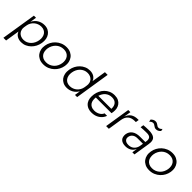

<svg xmlns="http://www.w3.org/2000/svg" viewBox="263 -2157 3761 3761"><g transform="rotate(45 2143.5 -276.0)"><path d="M54 200 170 -529H229L207 -395Q245 -470 308.5 -508.5Q372 -547 449 -547Q508 -547 551.5 -524.5Q595 -502 622 -464Q649 -426 659 -377Q664 -351 664 -323Q664 -298 660 -272L658 -258Q649 -204 623.5 -154.5Q598 -105 558.5 -66.5Q519 -28 468 -5.5Q417 17 358 17Q294 17 246.5 -11Q199 -39 176 -95L129 200ZM358 -49Q403 -49 441 -65.5Q479 -82 509 -111.5Q539 -141 558.5 -180.5Q578 -220 585 -265Q589 -288 589 -310Q589 -331 585 -351Q578 -390 557.5 -419Q537 -448 504 -464.5Q471 -481 427 -481Q386 -481 348.5 -467Q311 -453 281 -427.5Q251 -402 230.5 -366.5Q210 -331 203 -287L195 -238Q192 -221 192 -205Q192 -182 198 -161Q207 -126 229 -101.5Q251 -77 284 -63Q317 -49 358 -49Z M972 17Q904 17 856 -7Q808 -31 778.5 -70Q749 -109 739 -158Q733 -185 733 -213Q733 -235 737 -258L739 -272Q747 -323 773.5 -372.5Q800 -422 842 -461Q884 -500 940 -523.5Q996 -547 1062 -547Q1128 -547 1176 -523.5Q1224 -500 1253.5 -461Q1283 -422 1294 -373Q1300 -344 1300 -315Q1300 -293 1297 -272L1295 -258Q1287 -207 1261 -158Q1235 -109 1193.5 -70Q1152 -31 1096 -7Q1040 17 972 17ZM983 -50Q1032 -50 1072.5 -67Q1113 -84 1144 -113Q1175 -142 1194.5 -181.5Q1214 -221 1221 -265Q1224 -286 1224 -306Q1224 -328 1220 -349Q1212 -388 1190.5 -417Q1169 -446 1134 -462.5Q1099 -479 1051 -479Q1003 -479 962.5 -462.5Q922 -446 891.5 -417Q861 -388 840.5 -349Q820 -310 813 -265Q810 -244 810 -225Q810 -203 814 -182Q821 -142 842.5 -113Q864 -84 899 -67Q934 -50 983 -50Z M1621 17Q1563 17 1518.5 -5Q1474 -27 1446 -64.5Q1418 -102 1408 -152Q1402 -180 1402 -209Q1402 -233 1406 -258L1408 -272Q1417 -326 1442.5 -375.5Q1468 -425 1507.5 -463.5Q1547 -502 1598.5 -524.5Q1650 -547 1709 -547Q1775 -547 1822 -518Q1869 -489 1890 -434L1937 -730H2012L1897 0H1837L1855 -119Q1816 -51 1754 -17Q1692 17 1621 17ZM1641 -49Q1682 -49 1719.5 -63Q1757 -77 1786.5 -102.5Q1816 -128 1836.5 -164Q1857 -200 1864 -244L1871 -292Q1874 -310 1874 -327Q1874 -349 1869 -369Q1859 -404 1837.5 -428.5Q1816 -453 1783 -467Q1750 -481 1709 -481Q1664 -481 1626 -464.5Q1588 -448 1558 -419Q1528 -390 1508.5 -350.5Q1489 -311 1482 -265Q1478 -242 1478 -220Q1478 -198 1482 -178Q1490 -138 1510.5 -109.5Q1531 -81 1564 -65Q1597 -49 1641 -49Z M2310 17Q2241 17 2195 -7Q2149 -31 2123 -70Q2097 -109 2090 -159Q2087 -182 2087 -205Q2087 -232 2091 -259L2093 -273Q2101 -324 2124.5 -373.5Q2148 -423 2186 -461.5Q2224 -500 2276 -523.5Q2328 -547 2393 -547Q2455 -547 2498.5 -525.5Q2542 -504 2567.5 -468.5Q2593 -433 2602 -387Q2606 -362 2606 -337Q2606 -315 2603 -292L2596 -253H2161Q2159 -233 2159 -215Q2159 -193 2162 -173Q2168 -136 2187.5 -108.5Q2207 -81 2239.5 -65Q2272 -49 2320 -49Q2354 -49 2384 -57.5Q2414 -66 2437.5 -80.5Q2461 -95 2477.5 -114Q2494 -133 2502 -155H2572Q2543 -75 2473.5 -29Q2404 17 2310 17ZM2383 -481Q2342 -481 2308 -468Q2274 -455 2248 -432.5Q2222 -410 2203 -379Q2184 -348 2173 -311H2533Q2534 -320 2534 -329Q2534 -393 2501 -434Q2463 -481 2383 -481Z M2700 0 2784 -529H2843L2819 -379Q2846 -458 2902 -496.5Q2958 -535 3049 -535H3067L3056 -467H3025Q2938 -467 2886.5 -422.5Q2835 -378 2821 -292L2775 0Z M3245 14Q3202 14 3169 3Q3136 -8 3114.5 -30Q3093 -52 3085 -84Q3080 -103 3080 -125Q3080 -140 3082 -156Q3095 -236 3156 -279Q3217 -322 3317 -322H3464L3468 -347Q3471 -364 3471 -379Q3471 -416 3453 -438Q3427 -469 3361 -469Q3316 -469 3270.5 -467Q3225 -465 3193 -462L3204 -528Q3236 -531 3273 -533Q3310 -535 3344 -535Q3465 -535 3511 -490Q3544 -457 3544 -393Q3544 -369 3539 -340L3485 0H3426L3443 -107Q3414 -46 3363.5 -16Q3313 14 3245 14ZM3268 -46Q3295 -46 3322.5 -53Q3350 -60 3373.5 -77Q3397 -94 3415.5 -121.5Q3434 -149 3443 -190L3455 -265H3303Q3240 -265 3201.5 -234.5Q3163 -204 3155 -155Q3153 -145 3153 -135Q3153 -98 3178 -75Q3208 -46 3268 -46ZM3435 -645Q3411 -645 3395.5 -653Q3380 -661 3367 -671Q3354 -680 3341 -688Q3328 -696 3309 -696Q3271 -696 3235 -655L3225 -704Q3244 -726 3268 -739Q3292 -752 3320 -752Q3344 -752 3360 -744Q3376 -736 3389 -727Q3402 -717 3415 -709Q3428 -701 3447 -701Q3467 -701 3485.5 -711.5Q3504 -722 3521 -742L3531 -694Q3512 -672 3488 -658.5Q3464 -645 3435 -645Z M3906 17Q3838 17 3790 -7Q3742 -31 3712.5 -70Q3683 -109 3673 -158Q3667 -185 3667 -213Q3667 -235 3671 -258L3673 -272Q3681 -323 3707.5 -372.5Q3734 -422 3776 -461Q3818 -500 3874 -523.5Q3930 -547 3996 -547Q4062 -547 4110 -523.5Q4158 -500 4187.5 -461Q4217 -422 4228 -373Q4234 -344 4234 -315Q4234 -293 4231 -272L4229 -258Q4221 -207 4195 -158Q4169 -109 4127.5 -70Q4086 -31 4030 -7Q3974 17 3906 17ZM3917 -50Q3966 -50 4006.5 -67Q4047 -84 4078 -113Q4109 -142 4128.5 -181.5Q4148 -221 4155 -265Q4158 -286 4158 -306Q4158 -328 4154 -349Q4146 -388 4124.5 -417Q4103 -446 4068 -462.5Q4033 -479 3985 -479Q3937 -479 3896.5 -462.5Q3856 -446 3825.5 -417Q3795 -388 3774.5 -349Q3754 -310 3747 -265Q3744 -244 3744 -225Q3744 -203 3748 -182Q3755 -142 3776.5 -113Q3798 -84 3833 -67Q3868 -50 3917 -50Z"/></g></svg>

Font: Sora Light
Style: Italic
Weight: 300
Designer: Jonathan Barnbrook, Juli√°n Moncada
Version: Version 1.000